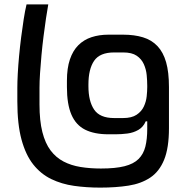

<svg xmlns="http://www.w3.org/2000/svg" viewBox="-20 -861 841 875"><path d="M651 -308H644Q633 -282 610.5 -269Q588 -256 560.5 -252.5Q533 -249 507 -249H474Q410 -249 368 -270Q326 -291 305.5 -338.5Q285 -386 285 -464V-493Q285 -550 298.5 -590Q312 -630 337 -655Q362 -680 397 -691.5Q432 -703 474 -703H541Q592 -703 631.5 -691Q671 -679 697.5 -651Q724 -623 737 -577.5Q750 -532 750 -464V-277Q750 -187 728 -133Q706 -79 664.5 -51.5Q623 -24 565.5 -15Q508 -6 437 -6Q374 -6 317.5 -14Q261 -22 213.5 -45Q166 -68 131.5 -111.5Q97 -155 78 -225Q59 -295 59 -399V-461Q59 -488 61 -525.5Q63 -563 67 -606Q71 -649 76.5 -692Q82 -735 88 -773.5Q94 -812 101 -841H200Q195 -814 189.5 -776.5Q184 -739 178.5 -696Q173 -653 169 -609.5Q165 -566 162.5 -528Q160 -490 160 -461V-385Q160 -311 173 -259.5Q186 -208 210.5 -175.5Q235 -143 269.5 -125Q304 -107 347 -100Q390 -93 440 -93Q506 -93 547.5 -103.5Q589 -114 611.5 -136.5Q634 -159 642.5 -193Q651 -227 651 -274ZM541 -323Q580 -323 602.5 -338Q625 -353 635.5 -375.5Q646 -398 648.5 -422Q651 -446 651 -464V-470Q651 -493 648.5 -519Q646 -545 635.5 -568.5Q625 -592 603 -607Q581 -622 542 -622H500Q435 -622 409 -584Q383 -546 383 -476V-468Q383 -400 409 -361.5Q435 -323 500 -323Z"/></svg>

Font: Matangi SemiBold
Style: Regular
Weight: 600
Designer: Prashant Pant
Foundry: The Graphic Ant
Version: Version 3.002